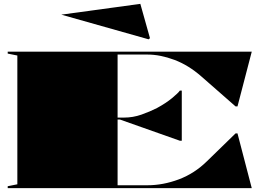

<svg xmlns="http://www.w3.org/2000/svg" viewBox="-20 -976 1376 996"><path d="M20 0V-10L70 -20V-688L20 -698V-708H1286L1212 -424H1202L1025 -579Q958 -638 884.5 -665.5Q811 -693 745 -693H590V-366H623Q670 -366 714 -381.5Q758 -397 795 -416Q841 -441 872.5 -467Q904 -493 913 -506H923V-246H913L602 -356H590V-15H745Q826 -15 907.5 -45.5Q989 -76 1054 -140L1202 -284H1212L1286 0ZM751 -772 298 -900 708 -956 758 -778Z"/></svg>

Font: Kalnia Expanded
Style: Bold
Weight: 700
Width: 7
Designer: Frida Medrano
Foundry: Frida Medrano
Version: Version 1.105